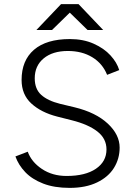

<svg xmlns="http://www.w3.org/2000/svg" viewBox="-20 -902 657 934"><path d="M55 -141 115 -164Q133 -114 184 -80Q235 -46 304 -46Q395 -46 446.5 -81Q498 -116 498 -175Q498 -228 453.5 -262.5Q409 -297 329 -317L258 -335Q180 -355 132.5 -398.5Q85 -442 85 -513Q85 -608 145.5 -660Q206 -712 320 -712Q385 -712 435.5 -689.5Q486 -667 517.5 -632.5Q549 -598 560 -561L501 -538Q479 -593 429 -623.5Q379 -654 310 -654Q236 -654 192.5 -618Q149 -582 149 -521Q149 -469 180.5 -440.5Q212 -412 272 -397L343 -380Q446 -355 504 -301Q562 -247 562 -184Q562 -130 534.5 -85.5Q507 -41 452 -14.5Q397 12 319 12Q244 12 190 -9Q136 -30 103 -64.5Q70 -99 55 -141ZM278 -881V-882H362L482 -756H406ZM277 -882H361V-881L233 -756H157Z"/></svg>

Font: Oak Sans Light
Style: Regular
Weight: 400
Designer: Erik Kennedy, Walven
Foundry: Erik Kennedy, Walven
Version: Version 1.100;Glyphs 3.1.2 (3151)